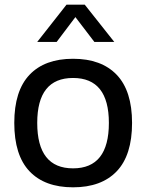

<svg xmlns="http://www.w3.org/2000/svg" viewBox="-20 -786 624 820"><path d="M139 -261Q139 -67 292 -67Q445 -67 445 -261Q445 -453 292 -453Q139 -453 139 -261ZM41 -261Q41 -398 106 -466.5Q171 -535 292 -535Q413 -535 478.5 -466.5Q544 -398 544 -261Q544 -123 478.5 -54.5Q413 14 292 14Q171 14 106 -54.5Q41 -123 41 -261ZM139 -607 264 -766H342L468 -607H383L302 -713L222 -607Z"/></svg>

Font: Nacelle
Style: Regular
Weight: 400
Designer: Sora Sagano
Foundry: Sora Sagano
Version: Version 1.000;FEAKit 1.0